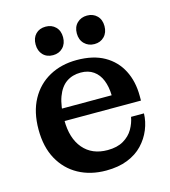

<svg xmlns="http://www.w3.org/2000/svg" viewBox="-108 -795 790 891"><g transform="rotate(-15 287.5 -349.0)"><path d="M293 10Q218 10 160.5 -21.5Q103 -53 70.5 -112Q38 -171 38 -255Q38 -339 70.5 -398.5Q103 -458 160.5 -489.5Q218 -521 292 -521L295 -460Q255 -460 226 -440Q197 -420 181 -377Q165 -334 165 -266Q165 -179 207 -129.5Q249 -80 324 -80Q370 -80 400.5 -98Q431 -116 447 -144Q463 -172 468 -201H530Q529 -162 513.5 -124Q498 -86 469 -55.5Q440 -25 396 -7.5Q352 10 293 10ZM102 -262V-321H407L532 -284V-262ZM407 -321Q406 -362 393.5 -393.5Q381 -425 356 -442.5Q331 -460 295 -460L292 -521Q371 -521 424 -491Q477 -461 504.5 -407.5Q532 -354 532 -284ZM392 -571Q363 -571 344 -590Q325 -609 325 -640Q325 -671 344 -689.5Q363 -708 392 -708Q421 -708 439.5 -689.5Q458 -671 458 -640Q458 -609 439.5 -590Q421 -571 392 -571ZM193 -571Q163 -571 145 -590Q127 -609 127 -640Q127 -671 145 -689.5Q163 -708 193 -708Q222 -708 240.5 -689.5Q259 -671 259 -640Q259 -609 240.5 -590Q222 -571 193 -571Z"/></g></svg>

Font: Montagu Slab 120pt Medium
Style: Regular
Weight: 500
Designer: Florian Karsten
Foundry: Florian Karsten
Version: Version 1.000